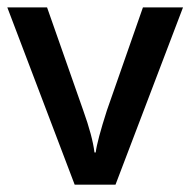

<svg xmlns="http://www.w3.org/2000/svg" viewBox="-20 -506 521 526"><path d="M296.4 0H184.6L0 -485.8H108.9L208 -203.6Q233.4 -132.8 238.8 -88.4H242.2Q246.1 -120.1 272.9 -203.6L371.6 -485.8H481.4Z"/></svg>

Font: Khula Semibold
Style: Regular
Weight: 600
Designer: Erin McLaughlin, Steve Matteson
Version: Version 1.000;PS 1.0;hotconv 1.0.72;makeotf.lib2.5.5900